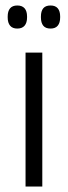

<svg xmlns="http://www.w3.org/2000/svg" viewBox="-20 -679 246 699"><path d="M134 0H73V-487.5H134ZM43 -575Q25.5 -575 16.8 -585.5Q8 -596 8 -615.5V-619Q8 -638.5 16.8 -648.8Q25.5 -659 43 -659Q60.5 -659 69.5 -648.8Q78.5 -638.5 78.5 -619V-615.5Q78.5 -596 69.5 -585.5Q60.5 -575 43 -575ZM164 -575Q146 -575 137.5 -585.5Q129 -596 129 -615.5V-619Q129 -638.5 137.5 -648.8Q146 -659 164 -659Q181.5 -659 190.2 -648.8Q199 -638.5 199 -619V-615.5Q199 -596 190.2 -585.5Q181.5 -575 164 -575Z"/></svg>

Font: Anek Kannada Light
Style: Regular
Weight: 300
Designer: Vaishnavi Murthy, Maithili Shingre (Kannada) & Yesha Goshar (Latin)
Foundry: Ek Type
Version: Version 1.003